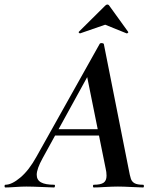

<svg xmlns="http://www.w3.org/2000/svg" viewBox="-58 -827 683 847"><path d="M-34 -12Q-6 -12 32 -44Q70 -76 103 -136L382 -634Q384 -637 390 -637Q393 -637 396 -636Q399 -635 400 -633L509 -84Q515 -51 519.5 -38Q524 -25 536 -18.5Q548 -12 573 -12Q577 -12 577 -6Q577 0 573 0Q557 0 523 -2Q485 -4 462 -4Q440 -4 404 -2Q372 0 356 0Q352 0 352 -6Q352 -12 356 -12Q386 -12 399 -21Q412 -30 412 -52Q412 -68 408 -84L323 -505L379 -582L130 -129Q104 -82 104 -56Q104 -33 123 -22.5Q142 -12 181 -12Q185 -12 184.5 -6Q184 0 180 0Q167 0 129 -2Q83 -4 58 -4Q37 -4 9 -2Q-19 0 -34 0Q-38 0 -38 -6Q-38 -12 -34 -12ZM186 -257H405L407 -229H171ZM295 -680Q292 -680 290 -682.5Q288 -685 290 -687L406 -802Q411 -807 415 -807Q421 -807 424 -802L507 -687L508 -685Q508 -683 505 -681Q502 -679 500 -680L406 -718L296 -680Z"/></svg>

Font: Cormorant Garamond
Style: Bold Italic
Weight: 700
Italic angle: -10°
Designer: Christian Thalmann (Catharsis Fonts)
Foundry: Catharsis Fonts
Version: Version 4.000